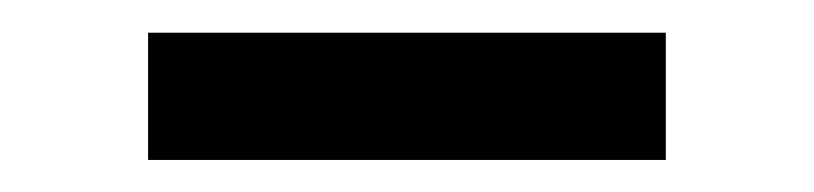

<svg xmlns="http://www.w3.org/2000/svg" viewBox="-20 -371 500 118"><path d="M389.2 -350.9V-272.7H71V-350.9Z"/></svg>

Font: TID UI
Style: Regular
Weight: 400
Designer: The TID Project Authors
Foundry: Bakken & Bæck
Version: Version 1.001;hotconv 1.0.109;makeotfexe 2.5.65596